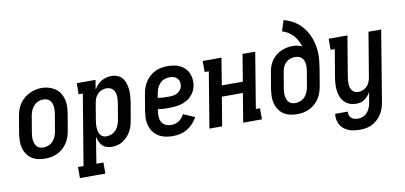

<svg xmlns="http://www.w3.org/2000/svg" viewBox="-83 -1011 3165 1501"><g transform="rotate(-10 1500.0 -261.0)"><path d="M204 8Q175 8 147.5 1.5Q120 -5 97.5 -20Q75 -35 60 -58Q45 -81 38 -108Q31 -135 32 -164Q33 -193 37 -221L59 -351Q63 -376 71 -400.5Q79 -425 93.5 -447.5Q108 -470 128.5 -488Q149 -506 172.5 -517.5Q196 -529 221 -535Q246 -541 272 -541Q301 -541 328 -533Q355 -525 377.5 -510Q400 -495 415 -472Q430 -449 437 -422.5Q444 -396 443.5 -366.5Q443 -337 438 -309L416 -179Q412 -154 404 -129.5Q396 -105 381.5 -82.5Q367 -60 347 -42Q327 -24 303 -12.5Q279 -1 254 3.5Q229 8 204 8ZM206 -80Q227 -80 248 -88.5Q269 -97 283.5 -114Q298 -131 306 -151.5Q314 -172 317 -193L339 -323Q341 -338 342 -352.5Q343 -367 341 -381.5Q339 -396 334 -409Q329 -422 319.5 -431.5Q310 -441 296 -445.5Q282 -450 267 -450Q246 -450 226 -441Q206 -432 191.5 -415Q177 -398 169 -378Q161 -358 158 -337L136 -207Q134 -192 133 -177.5Q132 -163 134 -149Q136 -135 141 -122Q146 -109 155 -99Q164 -89 177.5 -84.5Q191 -80 206 -80Z M445 205V117H489L582 -442H549V-530H698L686 -455Q697 -474 712 -490Q727 -506 745.5 -517Q764 -528 784.5 -533Q805 -538 825 -538Q851 -538 874 -529Q897 -520 912 -501Q927 -482 934 -458.5Q941 -435 943.5 -410.5Q946 -386 944 -360Q942 -334 938 -309L916 -179Q912 -156 906 -133.5Q900 -111 888.5 -89.5Q877 -68 861 -49.5Q845 -31 824.5 -17.5Q804 -4 781 2Q758 8 735 8Q713 8 693 1.5Q673 -5 659 -19.5Q645 -34 637 -53Q629 -72 625 -92L591 117H647V205ZM707 -80Q728 -80 748.5 -89Q769 -98 783.5 -115Q798 -132 806 -152Q814 -172 817 -193L839 -323Q841 -337 842 -352Q843 -367 841.5 -381Q840 -395 835 -408Q830 -421 820.5 -431Q811 -441 797.5 -445.5Q784 -450 769 -450Q750 -450 731.5 -442.5Q713 -435 699 -420Q685 -405 678 -386.5Q671 -368 668 -349L646 -219Q644 -204 642.5 -188.5Q641 -173 642 -158.5Q643 -144 646.5 -129.5Q650 -115 658 -103.5Q666 -92 679 -86Q692 -80 707 -80Z M1220 8Q1198 8 1176 5Q1154 2 1133.5 -5.5Q1113 -13 1096 -25.5Q1079 -38 1066 -54.5Q1053 -71 1045.5 -91Q1038 -111 1034.5 -132.5Q1031 -154 1032.5 -176.5Q1034 -199 1037 -221L1059 -351Q1063 -377 1071.5 -401.5Q1080 -426 1094 -448Q1108 -470 1128.5 -488.5Q1149 -507 1173 -518.5Q1197 -530 1222.5 -534Q1248 -538 1273 -538Q1298 -538 1323 -533.5Q1348 -529 1369.5 -518.5Q1391 -508 1408 -491Q1425 -474 1434.5 -452Q1444 -430 1447 -405Q1450 -380 1446 -355Q1442 -332 1431 -310Q1420 -288 1402.5 -270.5Q1385 -253 1363 -241.5Q1341 -230 1318 -224Q1295 -218 1272 -216Q1249 -214 1226 -214Q1204 -214 1182 -215Q1160 -216 1139 -220L1136 -207Q1133 -184 1134 -160.5Q1135 -137 1145.5 -118Q1156 -99 1176.5 -89.5Q1197 -80 1220 -80Q1236 -80 1252 -84Q1268 -88 1282 -97.5Q1296 -107 1307 -120Q1318 -133 1325 -147L1415 -108Q1401 -82 1380 -59Q1359 -36 1332.5 -20.5Q1306 -5 1277.5 1.5Q1249 8 1220 8ZM1244 -301Q1261 -301 1277.5 -304Q1294 -307 1309 -315.5Q1324 -324 1334.5 -338.5Q1345 -353 1347 -369Q1350 -386 1346 -402Q1342 -418 1331 -429Q1320 -440 1304.5 -445Q1289 -450 1272 -450Q1251 -450 1229.5 -442Q1208 -434 1193 -417Q1178 -400 1169.5 -379Q1161 -358 1158 -337L1153 -307Q1175 -303 1198 -302Q1221 -301 1244 -301Z M1509 0 1582 -442H1549V-530H1698L1663 -316H1830L1865 -530H1966L1893 -88H1926V0H1777L1815 -229H1648L1610 0Z M2204 8Q2175 8 2147.5 1.5Q2120 -5 2097.5 -20Q2075 -35 2060 -58Q2045 -81 2038 -108Q2031 -135 2032 -164Q2033 -193 2037 -221L2059 -351Q2063 -375 2071 -398Q2079 -421 2093.5 -441.5Q2108 -462 2127.5 -478Q2147 -494 2169.5 -504Q2192 -514 2215.5 -518.5Q2239 -523 2263 -523Q2283 -523 2301.5 -519Q2320 -515 2336 -506Q2328 -531 2316 -554Q2304 -577 2287 -596Q2270 -615 2247.5 -629Q2225 -643 2200 -650L2227 -735Q2259 -727 2288.5 -712Q2318 -697 2342 -676.5Q2366 -656 2385 -630Q2404 -604 2417.5 -574Q2431 -544 2438.5 -511.5Q2446 -479 2448.5 -445.5Q2451 -412 2447 -377.5Q2443 -343 2438 -309L2416 -179Q2412 -154 2404 -129.5Q2396 -105 2381.5 -82.5Q2367 -60 2347 -42Q2327 -24 2303 -12.5Q2279 -1 2254 3.5Q2229 8 2204 8ZM2206 -80Q2227 -80 2248 -88.5Q2269 -97 2283.5 -114Q2298 -131 2306 -151.5Q2314 -172 2317 -193L2338 -316Q2340 -330 2340.5 -344Q2341 -358 2339 -371.5Q2337 -385 2331 -397.5Q2325 -410 2315.5 -418.5Q2306 -427 2292.5 -431Q2279 -435 2265 -435Q2245 -435 2226 -428.5Q2207 -422 2192 -407.5Q2177 -393 2169 -374.5Q2161 -356 2158 -337L2136 -207Q2134 -192 2133 -177.5Q2132 -163 2134 -149Q2136 -135 2141 -122Q2146 -109 2155 -99Q2164 -89 2177.5 -84.5Q2191 -80 2206 -80Z M2669 213Q2646 213 2623 210Q2600 207 2579 199Q2558 191 2541 177.5Q2524 164 2513 145Q2502 126 2498 103Q2494 80 2497 57H2598Q2595 72 2600 86Q2605 100 2615 109Q2625 118 2639.5 121.5Q2654 125 2669 125Q2689 125 2709.5 116Q2730 107 2743.5 90Q2757 73 2764.5 53Q2772 33 2775 12L2788 -65Q2779 -49 2767 -35Q2755 -21 2740 -10.5Q2725 0 2707.5 4Q2690 8 2673 8Q2647 8 2623 -1Q2599 -10 2581.5 -27.5Q2564 -45 2554.5 -68Q2545 -91 2541.5 -116.5Q2538 -142 2539.5 -168.5Q2541 -195 2545 -221L2582 -442H2549V-530H2698L2644 -207Q2642 -193 2641 -178.5Q2640 -164 2641 -150.5Q2642 -137 2646 -124Q2650 -111 2658.5 -100.5Q2667 -90 2679.5 -85Q2692 -80 2707 -80Q2725 -80 2744 -88Q2763 -96 2776.5 -110.5Q2790 -125 2797 -143.5Q2804 -162 2807 -181L2865 -530H2966L2874 26Q2870 51 2862.5 75Q2855 99 2841.5 121Q2828 143 2808.5 161.5Q2789 180 2766 192Q2743 204 2718 208.5Q2693 213 2669 213Z"/></g></svg>

Font: Iosevka Slab Semibold
Style: Italic
Weight: 600
Italic angle: -9°
Monospace: yes
Designer: Belleve Invis
Foundry: Belleve Invis
Version: Version 11.1.1; ttfautohint (v1.8.3)